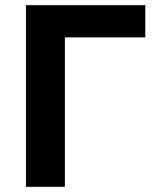

<svg xmlns="http://www.w3.org/2000/svg" viewBox="-20 -720 600 740"><path d="M80 -700H540V-576H230V0H80Z"/></svg>

Font: Golos Text DemiBold
Style: Regular
Weight: 600
Designer: A.Korolkova, Vitaly Kuzmin
Foundry: ParaType Ltd
Version: Version 2.002